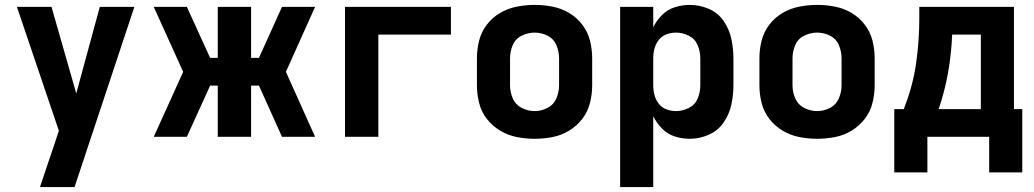

<svg xmlns="http://www.w3.org/2000/svg" viewBox="-20 -558 4216 783"><path d="M143 205H284L528 -530H387L291 -177L190 -530H49L220 -25L203 27Q188 71 173 115.5Q158 160 143 205Z M607 0H742L837 -209H868V0H1004V-209H1036L1130 0H1265L1146 -265L1265 -530H1130L1036 -322H1004V-530H868V-322H837L742 -530H607L727 -265Z M1387 0H1523V-417H1819V-530H1387Z M2160 8Q2197 8 2233 1Q2269 -6 2300.5 -25Q2332 -44 2354.5 -73Q2377 -102 2386 -138Q2395 -174 2395 -210V-320Q2395 -357 2386 -392.5Q2377 -428 2354.5 -457.5Q2332 -487 2300.5 -505.5Q2269 -524 2233 -531Q2197 -538 2160 -538Q2124 -538 2088 -531Q2052 -524 2020 -505.5Q1988 -487 1965.5 -457.5Q1943 -428 1934 -392.5Q1925 -357 1925 -320V-210Q1925 -174 1934 -138Q1943 -102 1965.5 -73Q1988 -44 2020 -25Q2052 -6 2088 1Q2124 8 2160 8ZM2160 -105Q2133 -105 2107.5 -118Q2082 -131 2071 -157Q2060 -183 2060 -210V-320Q2060 -348 2071 -374Q2082 -400 2107.5 -412.5Q2133 -425 2160 -425Q2188 -425 2213 -412.5Q2238 -400 2249 -374Q2260 -348 2260 -320V-210Q2260 -183 2249 -157Q2238 -131 2213 -118Q2188 -105 2160 -105Z M2509 205H2644V-84Q2658 -56 2680 -33.5Q2702 -11 2732 -1.5Q2762 8 2793 8Q2833 8 2870.5 -8.5Q2908 -25 2931 -58.5Q2954 -92 2962.5 -131Q2971 -170 2971 -210V-320Q2971 -360 2962.5 -399.5Q2954 -439 2931 -472.5Q2908 -506 2870.5 -522Q2833 -538 2793 -538Q2762 -538 2732 -528.5Q2702 -519 2680 -497Q2658 -475 2644 -447V-530H2509ZM2737 -105Q2717 -105 2698 -112Q2679 -119 2666.5 -135Q2654 -151 2649 -170.5Q2644 -190 2644 -210V-320Q2644 -340 2649 -359.5Q2654 -379 2666.5 -395Q2679 -411 2698 -418Q2717 -425 2737 -425Q2764 -425 2789.5 -412Q2815 -399 2825.5 -373Q2836 -347 2836 -320V-210Q2836 -183 2825.5 -157Q2815 -131 2789.5 -118Q2764 -105 2737 -105Z M3312 8Q3349 8 3385 1Q3421 -6 3452.5 -25Q3484 -44 3506.5 -73Q3529 -102 3538 -138Q3547 -174 3547 -210V-320Q3547 -357 3538 -392.5Q3529 -428 3506.5 -457.5Q3484 -487 3452.5 -505.5Q3421 -524 3385 -531Q3349 -538 3312 -538Q3276 -538 3240 -531Q3204 -524 3172 -505.5Q3140 -487 3117.5 -457.5Q3095 -428 3086 -392.5Q3077 -357 3077 -320V-210Q3077 -174 3086 -138Q3095 -102 3117.5 -73Q3140 -44 3172 -25Q3204 -6 3240 1Q3276 8 3312 8ZM3312 -105Q3285 -105 3259.5 -118Q3234 -131 3223 -157Q3212 -183 3212 -210V-320Q3212 -348 3223 -374Q3234 -400 3259.5 -412.5Q3285 -425 3312 -425Q3340 -425 3365 -412.5Q3390 -400 3401 -374Q3412 -348 3412 -320V-210Q3412 -183 3401 -157Q3390 -131 3365 -118Q3340 -105 3312 -105Z M4014 145H4149V-113H4115V-530H3729V-483Q3729 -393 3716.5 -303.5Q3704 -214 3672 -130L3666 -113H3627V0H4014ZM3980 -113H3808Q3833 -186 3846.5 -263Q3860 -340 3863 -417H3980ZM3627 145H3762V0H3627Z"/></svg>

Font: Iosevka Sparkle Extrabold
Style: Regular
Weight: 800
Designer: Belleve Invis
Foundry: Belleve Invis
Version: Version 4.5.0; ttfautohint (v1.8.3)